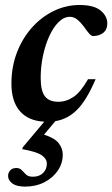

<svg xmlns="http://www.w3.org/2000/svg" viewBox="-20 -462 438 748"><path d="M77.5 265Q44.5 265 28 252.5Q11.5 240 11.5 223.5Q11.5 211 19.8 201.8Q28 192.5 43.5 192.5Q57 192.5 64.8 201Q72.5 209.5 81.5 218Q90.5 226.5 108 226.5Q133 226.5 147.8 212Q162.5 197.5 162.5 175.5Q162.5 156.5 142.5 142.8Q122.5 129 66.5 119L69 111.5L152.5 12Q90.5 9 57.5 -29Q24.5 -67 24.5 -136Q24.5 -201.5 46 -257.5Q67.5 -313.5 104.8 -355Q142 -396.5 189.8 -419.5Q237.5 -442.5 290 -442.5Q346 -442.5 372 -421Q398 -399.5 398 -370.5Q398 -347 382.8 -334.5Q367.5 -322 342.5 -321.5Q336 -321.5 327.8 -330.8Q319.5 -340 307 -358Q294 -375.5 280.8 -386Q267.5 -396.5 252.5 -396.5Q229 -396.5 208.5 -376.2Q188 -356 172.2 -321.8Q156.5 -287.5 147.5 -245Q138.5 -202.5 138.5 -158.5Q138.5 -108 155 -86.8Q171.5 -65.5 206.5 -65.5Q238.5 -65.5 266.5 -84.5Q294.5 -103.5 323 -153.5H352.5Q317 -70.5 280 -34Q243 2.5 195.5 10L151.5 62.5Q193 75.5 208.8 96Q224.5 116.5 224.5 140.5Q224.5 174 205.5 202.2Q186.5 230.5 153.2 247.8Q120 265 77.5 265Z"/></svg>

Font: Newsreader 16pt SemiBold
Style: Italic
Weight: 600
Italic angle: -17°
Designer: Hugues Gentile
Foundry: Production Type
Version: Version 1.003; ttfautohint (v1.8.3)